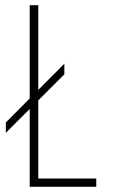

<svg xmlns="http://www.w3.org/2000/svg" viewBox="-20 -720 440 740"><path d="M94.5 0V-300L2.5 -208V-248L94.5 -340.5V-700H127.5V-373.5L228 -474.5V-433.5L127.5 -333V-32H351V0Z"/></svg>

Font: Trispace SemiCondensed Thin
Style: Regular
Weight: 100
Width: 4
Designer: Tyler Finck
Foundry: Etcetera Type Company
Version: Version 1.210; ttfautohint (v1.8.3)